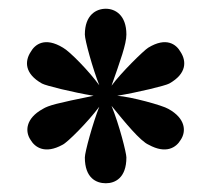

<svg xmlns="http://www.w3.org/2000/svg" viewBox="-20 -745 483 439"><path d="M174 -666C174 -653 192 -588 207 -550C184 -582 139 -628 124 -636C83 -661 60 -644 50 -626C37 -606 35 -577 76 -554C85 -549 146 -534 194 -526C110 -509 91 -504 78 -496C38 -474 37 -444 50 -425C60 -408 83 -392 123 -414C134 -419 181 -466 207 -501C192 -463 174 -397 174 -385C174 -338 200 -326 222 -326C243 -326 269 -338 269 -385C269 -395 253 -459 235 -503C265 -466 301 -422 320 -414C360 -392 383 -408 393 -425C406 -444 405 -474 365 -496C352 -504 279 -524 248 -526C296 -534 358 -549 367 -554C408 -577 406 -606 393 -626C383 -644 360 -661 319 -636C309 -630 256 -578 235 -549C255 -606 269 -644 269 -666C269 -711 243 -725 222 -725C200 -725 174 -711 174 -666Z"/></svg>

Font: LT Superior Serif ExtraBold
Style: Regular
Weight: 800
Designer: Daniel Lyons
Foundry: LyonsType
Version: Version 2.120;FEAKit 1.0